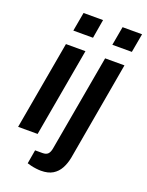

<svg xmlns="http://www.w3.org/2000/svg" viewBox="-167 -804 819 1073"><g transform="rotate(20 243.0 -268.0)"><path d="M118 -611 138 -723H254L235 -611ZM12 0 105 -526H221L128 0ZM350 -611 370 -723H486L466 -611ZM215 187Q203 187 186.5 185Q170 183 155.5 179.5Q141 176 132 173L146 91H190Q212 91 222.5 80Q233 69 237 45L338 -526H453L350 61Q343 97 327.5 125.5Q312 154 285 170.5Q258 187 215 187Z"/></g></svg>

Font: Archivo SemiCondensed SemiBold
Style: Italic
Weight: 600
Width: 4
Italic angle: -10°
Designer: Hector Gatti
Foundry: Omnibus-Type
Version: Version 2.001